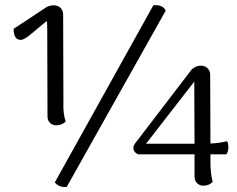

<svg xmlns="http://www.w3.org/2000/svg" viewBox="-20 -727 937 760"><path d="M168 -267 167 -612Q167 -634 165 -644Q125 -610 99.5 -589.5Q74 -569 62 -569Q34 -569 34 -613Q34 -613 110 -663L166 -700Q180 -706 192 -706Q209 -706 219.5 -696Q230 -686 230 -668L231 -324Q229 -278 240 -246Q225 -231 203 -231Q188 -231 178 -240.5Q168 -250 168 -267ZM636 -685 244 13Q214 16 197 -5L587 -706Q603 -708 616.5 -703Q630 -698 636 -685ZM884 -145Q884 -127 876 -116H813V-86Q813 -38 822 -7Q807 8 785 8Q770 8 760 -2Q750 -12 750 -29V-116H528Q519 -119 513.5 -126Q508 -133 508 -141Q508 -149 513 -157L738 -451Q743 -457 753.5 -462Q764 -467 775 -467Q791 -467 801.5 -457Q812 -447 812 -430L813 -159Q846 -160 879 -168Q884 -159 884 -145ZM750 -158 749 -404 558 -158Z"/></svg>

Font: Arima Madurai
Style: Regular
Weight: 400
Designer: Joana Correia and Natanael Gama
Foundry: NDISCOVER
Version: Version 1.020